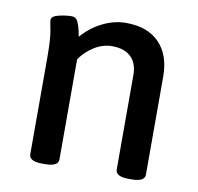

<svg xmlns="http://www.w3.org/2000/svg" viewBox="-65 -597 687 667"><g transform="rotate(10 278.5 -264.0)"><path d="M79 -23V-364Q79 -430 73 -460Q67 -490 67 -494Q67 -508 92 -514Q117 -520 138 -520Q153 -520 159.5 -506Q166 -492 169.5 -476Q173 -460 174 -454Q204 -489 245 -509.5Q286 -530 328 -530Q404 -530 445.5 -487.5Q487 -445 487 -368V-23Q487 2 441 2H430Q384 2 384 -23V-356Q384 -397 361 -419.5Q338 -442 294 -442Q262 -442 232 -423.5Q202 -405 182 -376V-23Q182 2 136 2H125Q79 2 79 -23Z"/></g></svg>

Font: Asap-Medium
Style: Regular
Weight: 500
Designer: Pablo Cosgaya
Foundry: Omnibus-Type
Version: Version 2.000; ttfautohint (v1.8)